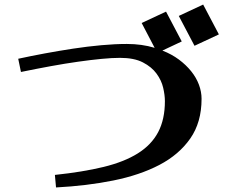

<svg xmlns="http://www.w3.org/2000/svg" viewBox="-20 -792 1040 843"><path d="M872 -772 941 -641 834 -591 765 -722ZM709 -741 778 -610 693 -570Q734 -554 765.5 -530.5Q797 -507 819.5 -479Q842 -451 853.5 -420Q865 -389 865 -358Q865 -255 815.5 -184Q766 -113 680 -68Q594 -23 477.5 0.5Q361 24 226 31L221 -24Q344 -37 434.5 -59Q525 -81 585 -118.5Q645 -156 674.5 -212Q704 -268 704 -348Q704 -374 696.5 -406.5Q689 -439 667.5 -468.5Q646 -498 607.5 -518Q569 -538 507 -538Q473 -538 426 -533.5Q379 -529 322.5 -521Q266 -513 203 -501.5Q140 -490 72 -476L60 -534Q115 -546 177 -557.5Q239 -569 301.5 -578.5Q364 -588 424.5 -593.5Q485 -599 537 -599Q603 -599 659 -582L602 -691Z"/></svg>

Font: Cafe24 ClassicType
Style: Regular
Weight: 400
Designer: Cafe24 thkim, hmlim, mnelim & 4IR
Foundry: Cafe24
Version: Version 1.000